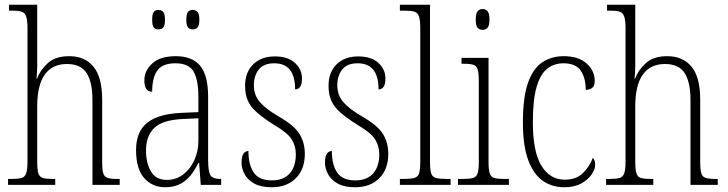

<svg xmlns="http://www.w3.org/2000/svg" viewBox="-20 -780 3072 810"><path d="M14 0V-25H26Q55 -25 70 -29Q85 -33 90.5 -49Q96 -65 96 -99V-661Q96 -694 90.5 -710Q85 -726 72 -730.5Q59 -735 34 -735H18V-760H137V-500Q137 -487 136 -472.5Q135 -458 134 -448H136Q150 -485 182 -514Q214 -543 272 -543Q338 -543 374.5 -498.5Q411 -454 411 -360V-98Q411 -65 415.5 -49.5Q420 -34 434 -29.5Q448 -25 476 -25H485V0H370V-359Q370 -433 345.5 -471.5Q321 -510 262 -510Q201 -510 169 -465.5Q137 -421 137 -331V-98Q137 -64 142 -48.5Q147 -33 161.5 -29Q176 -25 206 -25H213V0Z M677 10Q623 10 588.5 -28.5Q554 -67 554 -147Q554 -225 601.5 -262.5Q649 -300 748 -304L817 -307V-371Q817 -442 797 -477.5Q777 -513 720 -513Q666 -513 644 -483Q622 -453 622 -393Q589 -393 589 -441Q589 -482 622.5 -512.5Q656 -543 722 -543Q791 -543 824.5 -502.5Q858 -462 858 -372V-107Q858 -54 868.5 -39.5Q879 -25 910 -25H913V0H827L820 -93H817Q804 -66 786 -42.5Q768 -19 741.5 -4.5Q715 10 677 10ZM684 -21Q723 -21 753 -44Q783 -67 800 -104.5Q817 -142 817 -186V-281L752 -278Q665 -274 630.5 -240Q596 -206 596 -145Q596 -92 617 -56.5Q638 -21 684 -21ZM793 -656Q780 -656 773 -664.5Q766 -673 766 -696Q766 -721 773 -729.5Q780 -738 793 -738Q806 -738 813.5 -729.5Q821 -721 821 -696Q821 -673 813.5 -664.5Q806 -656 793 -656ZM648 -656Q635 -656 628.5 -664.5Q622 -673 622 -696Q622 -721 628.5 -729.5Q635 -738 648 -738Q662 -738 669 -729.5Q676 -721 676 -696Q676 -673 669 -664.5Q662 -656 648 -656Z M1126 10Q1081 10 1053 -5.5Q1025 -21 1012 -45Q999 -69 999 -94Q999 -120 1007 -131.5Q1015 -143 1028 -143Q1028 -85 1050.5 -52Q1073 -19 1127 -19Q1176 -19 1202 -48Q1228 -77 1228 -129Q1228 -164 1210.5 -192Q1193 -220 1138 -252Q1092 -281 1064.5 -305Q1037 -329 1025.5 -355.5Q1014 -382 1014 -418Q1014 -475 1048 -508.5Q1082 -542 1139 -542Q1195 -542 1224.5 -514.5Q1254 -487 1254 -449Q1254 -403 1225 -403Q1225 -513 1137 -513Q1092 -513 1071.5 -486.5Q1051 -460 1051 -421Q1051 -378 1076.5 -349Q1102 -320 1155 -289Q1220 -252 1243 -215.5Q1266 -179 1266 -131Q1266 -66 1228 -28Q1190 10 1126 10Z M1478 10Q1433 10 1405 -5.5Q1377 -21 1364 -45Q1351 -69 1351 -94Q1351 -120 1359 -131.5Q1367 -143 1380 -143Q1380 -85 1402.5 -52Q1425 -19 1479 -19Q1528 -19 1554 -48Q1580 -77 1580 -129Q1580 -164 1562.5 -192Q1545 -220 1490 -252Q1444 -281 1416.5 -305Q1389 -329 1377.5 -355.5Q1366 -382 1366 -418Q1366 -475 1400 -508.5Q1434 -542 1491 -542Q1547 -542 1576.5 -514.5Q1606 -487 1606 -449Q1606 -403 1577 -403Q1577 -513 1489 -513Q1444 -513 1423.5 -486.5Q1403 -460 1403 -421Q1403 -378 1428.5 -349Q1454 -320 1507 -289Q1572 -252 1595 -215.5Q1618 -179 1618 -131Q1618 -66 1580 -28Q1542 10 1478 10Z M1667 0V-25H1678Q1711 -25 1727 -29Q1743 -33 1748 -48.5Q1753 -64 1753 -98V-660Q1753 -695 1747.5 -711Q1742 -727 1727.5 -731Q1713 -735 1686 -735H1667V-760H1794V-98Q1794 -64 1799 -48.5Q1804 -33 1820 -29Q1836 -25 1869 -25H1881V0Z M2016 -654Q2003 -654 1995 -663Q1987 -672 1987 -698Q1987 -723 1995 -732.5Q2003 -742 2016 -742Q2029 -742 2037 -732.5Q2045 -723 2045 -698Q2045 -672 2037 -663Q2029 -654 2016 -654ZM1912 0V-25H1931Q1960 -25 1975 -29Q1990 -33 1995 -49Q2000 -65 2000 -98V-435Q2000 -469 1995.5 -485.5Q1991 -502 1977.5 -506.5Q1964 -511 1937 -511H1927V-536H2041V-99Q2041 -65 2046 -49Q2051 -33 2066 -29Q2081 -25 2110 -25H2127V0Z M2360 10Q2310 10 2271 -16.5Q2232 -43 2209 -103Q2186 -163 2186 -263Q2186 -371 2208 -432Q2230 -493 2269 -518Q2308 -543 2358 -543Q2420 -543 2454.5 -512.5Q2489 -482 2489 -438Q2489 -418 2478.5 -409.5Q2468 -401 2451 -401Q2451 -452 2429.5 -482.5Q2408 -513 2357 -513Q2318 -513 2289 -490.5Q2260 -468 2244 -414Q2228 -360 2228 -264Q2228 -140 2264 -81Q2300 -22 2363 -22Q2412 -22 2440 -50.5Q2468 -79 2481 -114Q2491 -105 2491 -85Q2491 -66 2476 -44Q2461 -22 2432 -6Q2403 10 2360 10Z M2537 0V-25H2549Q2578 -25 2593 -29Q2608 -33 2613.5 -49Q2619 -65 2619 -99V-661Q2619 -694 2613.5 -710Q2608 -726 2595 -730.5Q2582 -735 2557 -735H2541V-760H2660V-500Q2660 -487 2659 -472.5Q2658 -458 2657 -448H2659Q2673 -485 2705 -514Q2737 -543 2795 -543Q2861 -543 2897.5 -498.5Q2934 -454 2934 -360V-98Q2934 -65 2938.5 -49.5Q2943 -34 2957 -29.5Q2971 -25 2999 -25H3008V0H2893V-359Q2893 -433 2868.5 -471.5Q2844 -510 2785 -510Q2724 -510 2692 -465.5Q2660 -421 2660 -331V-98Q2660 -64 2665 -48.5Q2670 -33 2684.5 -29Q2699 -25 2729 -25H2736V0Z"/></svg>

Font: Noto Serif Ethiopic Condensed ExtraLight
Style: Regular
Weight: 200
Width: 3
Designer: Monotype Design Team
Foundry: Monotype Imaging Inc.
Version: Version 2.102; ttfautohint (v1.8.4.7-5d5b)